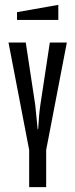

<svg xmlns="http://www.w3.org/2000/svg" viewBox="-20 -770 310 790"><path d="M100 -153 15 -595H86L125 -338L135 -238H137Q140 -297 146 -338L185 -595H255L170 -153V0H100ZM50 -688V-720L220 -750V-688Z"/></svg>

Font: Exetegue
Style: Regular
Weight: 400
Designer: Fábio Duarte Martins
Foundry: Fábio Duarte Martins
Version: Version 0.001